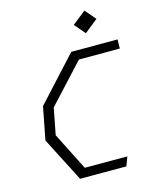

<svg xmlns="http://www.w3.org/2000/svg" viewBox="-136 -1033 900 1122"><g transform="rotate(-15 314.0 -471.5)"><path d="M206.5 0H486.5L507 -55H249.5L134.5 -282.5L165.5 -442.5L380 -675H627.5L628.5 -730H348.5L107 -466.5L68.5 -268.5ZM403.5 -878 459.5 -813 540.5 -878 485 -943Z"/></g></svg>

Font: Monaspace Krypton ExtraLight
Style: Italic
Weight: 200
Italic angle: -11°
Designer: Riley Cran & the Lettermatic Team
Foundry: Lettermatic
Version: Version 1.101 (Monaspace Krypton)